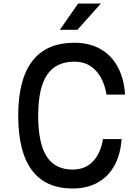

<svg xmlns="http://www.w3.org/2000/svg" viewBox="-20 -1060 790 1096"><path d="M84 -400Q84 -607 164.5 -711.5Q245 -816 405 -816Q489 -816 552 -781Q615 -746 651.5 -679Q688 -612 694 -520H588Q573 -609 525.5 -658.5Q478 -708 405 -708Q299 -708 248.5 -632.5Q198 -557 198 -400Q198 -243 246 -167.5Q294 -92 395 -92Q465 -92 509.5 -137.5Q554 -183 568 -266H674Q668 -178 633 -114.5Q598 -51 537 -17.5Q476 16 395 16Q240 16 162 -88.5Q84 -193 84 -400ZM426 -1040H556L422 -890H322Z"/></svg>

Font: Martian Mono Custom sWd Rg
Style: Regular
Weight: 400
Width: 6
Monospace: yes
Designer: Alex Havermale
Foundry: Evil Martians
Version: Version 1.000